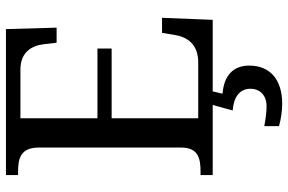

<svg xmlns="http://www.w3.org/2000/svg" viewBox="-186 -568 994 663"><g transform="rotate(-90 311.5 -237.0)"><path d="M574 0 581 -175H529L522 -132C515 -88 490 -50 427 -50H234V-349H475V-398H234V-664H402C462 -664 485 -626 490 -582L495 -539H547L542 -714H38V-672H51C96 -672 133 -663 133 -600V-109C133 -50 95 -42 51 -42H38V0H280L261 69C304 72 336 91 336 130C336 164 313 186 275 186C257 186 231 183 207 178V229C231 236 263 240 284 240C369 240 416 197 416 126C416 73 384 39 319 34L327 0Z"/></g></svg>

Font: Noto Serif Thai
Style: Regular
Weight: 400
Designer: Monotype Design Team
Foundry: Monotype Imaging Inc.
Version: Version 1.901